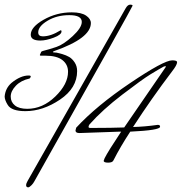

<svg xmlns="http://www.w3.org/2000/svg" viewBox="-41 -704 833 824"><path d="M446 -16Q442 -6 423 -6Q404 -6 404 -14L408 -25Q423 -55 479 -139H472L300 -133Q283 -133 283 -144L286 -156Q373 -250 517.5 -347.5Q662 -445 698 -445Q718 -445 719 -438V-437Q719 -425 697 -397Q609 -281 530 -159Q578 -160 635 -168H638Q646 -168 646 -160Q646 -145 518 -139Q476 -75 446 -16ZM349 -605Q349 -540 192 -485Q186 -483 186 -481Q186 -479 191 -479Q196 -479 202.5 -478Q209 -477 226 -472Q243 -467 256 -459.5Q269 -452 279.5 -436Q290 -420 290 -399Q290 -326 216.5 -276.5Q143 -227 68 -227Q8 -227 -8 -254Q-21 -275 -21 -290Q-18 -325 8 -348Q47 -380 82 -380Q91 -380 91 -376Q91 -372 86 -367Q49 -359 27 -336Q5 -313 5 -289.5Q5 -266 23 -251.5Q41 -237 76 -237Q142 -237 196.5 -290Q251 -343 251 -396Q251 -427 227 -446Q203 -465 154 -465H134Q130 -465 130 -468L136 -482L142 -485Q170 -492 201 -502.5Q232 -513 271 -549Q310 -585 310 -610Q310 -639 256.5 -639Q203 -639 163 -615Q123 -591 123 -565Q123 -548 143 -548Q177 -548 219 -574H220Q223 -574 223 -569Q223 -555 190 -542.5Q157 -530 132 -530Q91 -530 91 -555Q91 -588 146.5 -619.5Q202 -651 267 -651Q308 -651 328.5 -637Q349 -623 349 -605ZM365 -155Q434 -155 492 -157L668 -413L671 -418Q671 -420 668 -420L661 -418Q639 -406 604 -384.5Q569 -363 484 -298Q399 -233 343 -170Q339 -164 339 -159.5Q339 -155 346 -155ZM106 75Q102 83 93.5 91.5Q85 100 80 100Q71 100 71 90Q71 84 77.5 72.5Q84 61 286.5 -295.5Q489 -652 498 -668Q507 -684 517.5 -684Q528 -684 528 -679.5Q528 -675 106 75Z"/></svg>

Font: Mr De Haviland
Style: Regular
Weight: 400
Designer: Alejandro Paul
Foundry: Alejandro Paul
Version: Version 1.000